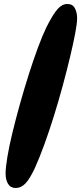

<svg xmlns="http://www.w3.org/2000/svg" viewBox="-20 -825 414 961"><path d="M59 116Q33 116 20.5 95.5Q8 75 8 43Q8 14 17 -40Q26 -94 42.5 -162Q59 -230 80 -305Q101 -380 124 -452.5Q147 -525 170 -587Q193 -649 213 -690Q246 -755 268.5 -780Q291 -805 317 -805Q344 -805 355 -783.5Q366 -762 366 -734Q366 -709 356.5 -658.5Q347 -608 331 -541Q315 -474 294.5 -398Q274 -322 250.5 -246.5Q227 -171 202.5 -103.5Q178 -36 155 15Q129 71 107 93.5Q85 116 59 116Z"/></svg>

Font: DynaPuff Condensed SemiBold
Style: Regular
Weight: 600
Width: 3
Designer: Toshi Omagari, Jennifer Daniel
Foundry: Google Fonts
Version: Version 2.000